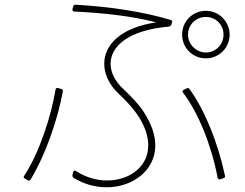

<svg xmlns="http://www.w3.org/2000/svg" viewBox="-20 -796 1040 816"><path d="M293 -40C337 -13 386 0 433 0C542 0 640 -70 640 -178C640 -220 625 -268 591 -320C567 -357 538 -385 504 -418C469 -450 450 -488 450 -525C450 -598 524 -668 698 -683C703 -684 706 -686 708 -691L711 -700C713 -706 711 -710 706 -711C591 -746 445 -768 301 -776C296 -776 292 -774 291 -768L288 -757C287 -751 290 -747 296 -747C421 -741 538 -728 644 -701C489 -678 423 -603 423 -525C423 -481 444 -436 483 -399C517 -367 543 -339 565 -307C597 -259 610 -216 610 -178C610 -86 529 -29 435 -29C391 -29 345 -42 303 -69C297 -73 293 -71 291 -65L288 -52C287 -47 289 -43 293 -40ZM754 -649C754 -593 798 -548 855 -548C911 -548 956 -593 956 -649C956 -704 911 -750 855 -750C798 -750 754 -705 754 -649ZM855 -573C814 -573 779 -607 779 -649C779 -691 813 -724 855 -724C897 -724 930 -691 930 -649C930 -607 897 -573 855 -573ZM83 -49C79 -44 80 -40 86 -37L98 -30C103 -27 107 -28 110 -33C176 -142 226 -292 247 -407C248 -413 245 -417 240 -418L226 -422C221 -423 217 -421 216 -415C198 -307 151 -154 83 -49ZM905 -40C907 -34 911 -32 916 -34L930 -39C935 -40 938 -44 936 -50C906 -191 849 -331 785 -418C782 -422 778 -423 773 -420L760 -414C755 -411 754 -407 758 -402C823 -317 879 -178 905 -40Z"/></svg>

Font: LINE Seed JP_OTF Thin
Style: Regular
Weight: 250
Designer: LY Corporation & Fontrix & Fontworks
Version: Version 1.007